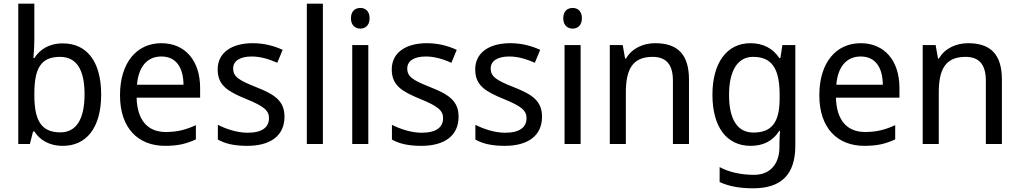

<svg xmlns="http://www.w3.org/2000/svg" viewBox="-20 -780 5523 1040"><path d="M166 -760H79V0H142L159 -68H166C194 -25 242 10 321 10C445 10 528 -84 528 -268C528 -452 446 -545 321 -545C243 -545 194 -510 166 -465H161C163 -487 166 -530 166 -575ZM305 -472C394 -472 438 -404 438 -269C438 -136 394 -63 307 -63C198 -63 166 -135 166 -267V-271C166 -408 200 -472 305 -472Z M854 -546C720 -546 630 -440 630 -264C630 -85 729 10 874 10C944 10 989 -1 1041 -25V-102C988 -78 942 -65 878 -65C779 -65 723 -130 720 -251H1064V-304C1064 -450 984 -546 854 -546ZM854 -474C936 -474 973 -412 974 -321H722C730 -417 776 -474 854 -474Z M1521 -148C1521 -234 1466 -269 1370 -307C1274 -345 1243 -364 1243 -409C1243 -449 1278 -474 1344 -474C1392 -474 1439 -459 1482 -440L1511 -510C1463 -532 1410 -546 1349 -546C1235 -546 1159 -495 1159 -404C1159 -316 1216 -284 1313 -244C1412 -204 1437 -180 1437 -140C1437 -92 1402 -61 1321 -61C1262 -61 1201 -83 1160 -104V-24C1199 -2 1248 10 1319 10C1444 10 1521 -44 1521 -148Z M1729 0V-760H1642V0Z M1932 -737C1904 -737 1881 -720 1881 -681C1881 -643 1904 -625 1932 -625C1959 -625 1982 -643 1982 -681C1982 -720 1959 -737 1932 -737ZM1975 -536H1888V0H1975Z M2464 -148C2464 -234 2409 -269 2313 -307C2217 -345 2186 -364 2186 -409C2186 -449 2221 -474 2287 -474C2335 -474 2382 -459 2425 -440L2454 -510C2406 -532 2353 -546 2292 -546C2178 -546 2102 -495 2102 -404C2102 -316 2159 -284 2256 -244C2355 -204 2380 -180 2380 -140C2380 -92 2345 -61 2264 -61C2205 -61 2144 -83 2103 -104V-24C2142 -2 2191 10 2262 10C2387 10 2464 -44 2464 -148Z M2916 -148C2916 -234 2861 -269 2765 -307C2669 -345 2638 -364 2638 -409C2638 -449 2673 -474 2739 -474C2787 -474 2834 -459 2877 -440L2906 -510C2858 -532 2805 -546 2744 -546C2630 -546 2554 -495 2554 -404C2554 -316 2611 -284 2708 -244C2807 -204 2832 -180 2832 -140C2832 -92 2797 -61 2716 -61C2657 -61 2596 -83 2555 -104V-24C2594 -2 2643 10 2714 10C2839 10 2916 -44 2916 -148Z M3082 -737C3054 -737 3031 -720 3031 -681C3031 -643 3054 -625 3082 -625C3109 -625 3132 -643 3132 -681C3132 -720 3109 -737 3082 -737ZM3125 -536H3038V0H3125Z M3529 -546C3465 -546 3403 -519 3371 -463H3366L3353 -536H3283V0H3370V-278C3370 -403 3405 -472 3515 -472C3590 -472 3625 -429 3625 -343V0H3712V-349C3712 -487 3649 -546 3529 -546Z M4045 -546C3916 -546 3839 -438 3839 -267C3839 -92 3916 10 4046 10C4114 10 4166 -16 4201 -71H4205C4204 -59 4202 -21 4202 -5V16C4202 110 4150 167 4065 167C3993 167 3927 152 3878 125V206C3927 229 3987 240 4060 240C4215 240 4288 162 4288 9V-536H4218L4207 -465H4202C4165 -520 4111 -546 4045 -546ZM4059 -472C4158 -472 4203 -413 4203 -267V-246C4203 -117 4160 -62 4061 -62C3974 -62 3929 -134 3929 -266C3929 -398 3976 -472 4059 -472Z M4642 -546C4508 -546 4418 -440 4418 -264C4418 -85 4517 10 4662 10C4732 10 4777 -1 4829 -25V-102C4776 -78 4730 -65 4666 -65C4567 -65 4511 -130 4508 -251H4852V-304C4852 -450 4772 -546 4642 -546ZM4642 -474C4724 -474 4761 -412 4762 -321H4510C4518 -417 4564 -474 4642 -474Z M5224 -546C5160 -546 5098 -519 5066 -463H5061L5048 -536H4978V0H5065V-278C5065 -403 5100 -472 5210 -472C5285 -472 5320 -429 5320 -343V0H5407V-349C5407 -487 5344 -546 5224 -546Z"/></svg>

Font: Noto Sans Thai
Style: Regular
Weight: 400
Designer: Monotype Design Team
Foundry: Monotype Imaging Inc.
Version: Version 1.901